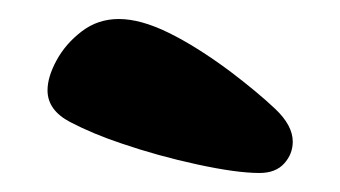

<svg xmlns="http://www.w3.org/2000/svg" viewBox="-20 -825 358 202"><path d="M288 -676Q288 -663 279 -653Q270 -643 253 -643Q229 -643 187.5 -652Q146 -661 108 -674Q78 -684 54 -696.5Q30 -709 30 -730Q30 -744 39.5 -761.5Q49 -779 66 -792Q83 -805 105 -805Q128 -805 157.5 -790.5Q187 -776 222 -750Q251 -728 269.5 -710.5Q288 -693 288 -676Z"/></svg>

Font: DynaPuff Condensed
Style: Bold
Weight: 700
Width: 3
Designer: Toshi Omagari, Jennifer Daniel
Foundry: Google Fonts
Version: Version 2.000; ttfautohint (v1.8.4.7-5d5b)